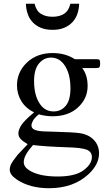

<svg xmlns="http://www.w3.org/2000/svg" viewBox="-20 -763 566 1010"><path d="M159.2 -171.9Q115.7 -192.9 92.5 -230.7Q69.3 -268.6 69.3 -313.5Q69.3 -384.3 121.8 -434.1Q174.3 -483.9 256.8 -483.9Q324.2 -483.9 373.5 -451.7H473.6Q495.6 -451.7 499.3 -450.4Q502.9 -449.2 504.4 -446.3Q506.8 -440.9 506.8 -429.7Q506.8 -416.5 504.4 -411.6Q502.9 -408.7 499.3 -406.7Q495.6 -404.8 473.6 -404.8H412.6Q440.9 -368.2 440.9 -310.5Q440.9 -245.1 390.6 -198.2Q340.3 -151.4 256.3 -151.4Q219.7 -151.4 184.1 -161.6Q160.6 -142.1 153.1 -127.4Q145.5 -112.8 145.5 -103.5Q145.5 -93.3 153.6 -85.7Q161.6 -78.1 187.5 -73.7Q201.2 -71.3 258.8 -70.3Q365.7 -67.4 396 -63Q443.8 -57.1 472.4 -28.1Q501 1 501 43.5Q501 101.6 446.3 152.8Q366.7 227.1 237.8 227.1Q137.7 227.1 69.3 182.1Q31.2 156.7 31.2 129.9Q31.2 116.7 36.6 104Q45.4 85.4 72.8 51.3Q76.7 46.4 125.5 -4.4Q99.1 -20 87.9 -32.7Q76.7 -45.4 76.7 -61.5Q76.7 -79.1 91.3 -103.3Q106 -127.4 159.2 -171.9ZM248 -460Q210.9 -460 185.1 -429.2Q159.2 -398.4 159.2 -336.9Q159.2 -256.3 193.8 -210.9Q219.7 -176.8 262.2 -176.8Q300.8 -176.8 325.7 -206.3Q350.6 -235.8 350.6 -298.3Q350.6 -379.9 315.4 -425.8Q289.1 -460 248 -460ZM153.8 0Q129.9 26.4 117.4 48.8Q105 71.3 105 90.3Q105 114.7 134.3 133.3Q186 165.5 283.2 165.5Q375.5 165.5 419.4 132.8Q463.4 100.1 463.4 63Q463.4 36.6 437.5 24.9Q410.2 13.7 331.5 11.7Q215.8 7.8 153.8 0ZM256.3 -606Q220.7 -606 194.6 -616.9Q168.5 -627.9 151.4 -646.5Q134.3 -665 125.7 -689.9Q117.2 -714.8 116.2 -743.2H162.1Q170.4 -706.5 194.8 -690.7Q219.2 -674.8 256.3 -674.8Q293 -674.8 317.4 -690.7Q341.8 -706.5 350.1 -743.2H396.5Q395.5 -714.8 387 -689.9Q378.4 -665 361.1 -646.5Q343.8 -627.9 317.9 -616.9Q292 -606 256.3 -606Z"/></svg>

Font: KhunPaOh
Style: Regular
Weight: 400
Designer: Khon Soe Zaw Thu
Version: Version 1.00 July 11, 2016, initial release